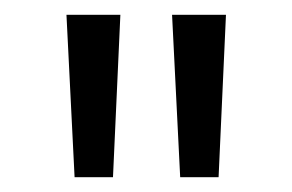

<svg xmlns="http://www.w3.org/2000/svg" viewBox="-20 -770 396 260"><path d="M81 -530 70 -750H143L133 -530ZM224 -530 213 -750H286L276 -530Z"/></svg>

Font: Red Hat Text VF
Style: Regular
Weight: 300
Designer: Pentagram, MCKL
Foundry: Pentagram, MCKL
Version: Version 1.023